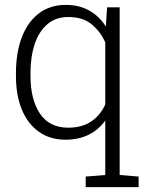

<svg xmlns="http://www.w3.org/2000/svg" viewBox="-20 -558 595 781"><path d="M328.6 203.1V160.2L408.2 153.8V-67.9Q382.3 -30.8 341.3 -10.3Q300.3 10.3 246.6 10.3Q183.6 10.3 138.2 -22Q92.8 -54.2 68.8 -112.3Q44.9 -170.4 44.9 -249.5V-259.8Q44.9 -344.2 68.8 -406.7Q92.8 -469.2 138.4 -503.7Q184.1 -538.1 247.6 -538.1Q302.2 -538.1 343.3 -514.9Q384.3 -491.7 410.6 -450.2L415.5 -528.3H466.8V153.8L543.9 160.2V203.1ZM257.3 -38.6Q313.5 -38.6 351.1 -64Q388.7 -89.4 408.2 -133.3V-385.3Q389.2 -429.2 353 -459Q316.9 -488.8 258.3 -488.8Q207 -488.8 172.9 -459.7Q138.7 -430.7 121.3 -379.2Q104 -327.6 104 -259.8V-249.5Q104 -153.8 142.3 -96.2Q180.7 -38.6 257.3 -38.6Z"/></svg>

Font: Roboto Slab LO Light
Style: Regular
Weight: 300
Designer: Google
Version: Version 2.000